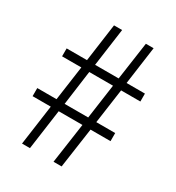

<svg xmlns="http://www.w3.org/2000/svg" viewBox="-172 -819 847 924"><g transform="rotate(30 251.5 -357.0)"><path d="M376 -460H483V-504H381L410 -714H367L337 -504H206L235 -714H190L161 -504H48V-460H155L128 -268H21V-223H122L91 0H135L166 -223H298L266 0H311L343 -223H454V-268H349ZM173 -268 199 -460H331L304 -268Z"/></g></svg>

Font: Noto Sans Arabic UI Cn Lt
Style: Regular
Weight: 300
Width: 3
Designer: Monotype Design Team, Nadine Chahine and Nizar Qandah
Foundry: Monotype Imaging Inc.
Version: Version 2.010